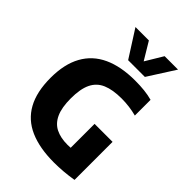

<svg xmlns="http://www.w3.org/2000/svg" viewBox="-235 -906 1015 1015"><g transform="rotate(45 272.5 -398.5)"><path d="M364.4 7.5Q255.8 7.5 182.4 -24.9Q109 -57.2 71.8 -124.6Q34.6 -192 34.6 -297Q34.6 -399.3 72.2 -467.2Q109.7 -535.2 182.7 -569Q255.7 -602.7 361.6 -602.7Q398.8 -602.7 430.7 -599.3Q462.6 -595.9 490.8 -588.1V-470.6Q463.4 -477.8 435.3 -481.4Q407.3 -485.1 378.1 -485.1Q311.7 -485.1 269.5 -467.1Q227.4 -449.2 207.2 -407.8Q187.1 -366.4 187.1 -295.6Q187.1 -226.9 205.8 -186.1Q224.5 -145.2 260.4 -127.3Q296.3 -109.4 348.3 -109.4Q365.4 -109.4 382.8 -110.8Q400.3 -112.2 414 -113.9L371.4 -80.4V-289H505.8V-4.6Q470.1 1.4 433.7 4.5Q397.3 7.5 364.4 7.5ZM258.8 -652.5 162.2 -803.9H262.5L330.2 -691.3H312.4L380.2 -803.9H480.5L383.9 -652.5Z"/></g></svg>

Font: Encode Sans SC Condensed Thin
Style: Regular
Weight: 100
Width: 3
Designer: Multiple Designers
Foundry: Impallari Type
Version: Version 3.002